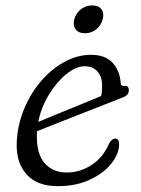

<svg xmlns="http://www.w3.org/2000/svg" viewBox="-20 -660 505 690"><path d="M408 -141.5Q408 -108 381 -73.2Q354 -38.5 304.2 -14.8Q254.5 9 187 9Q114 9 76.2 -32.5Q38.5 -74 40 -143Q41.5 -204 63.8 -261.2Q86 -318.5 123.8 -364Q161.5 -409.5 209 -436.2Q256.5 -463 307.5 -463Q358.5 -463 384.8 -434.2Q411 -405.5 413.5 -362.5Q415 -349.5 426.5 -351Q443 -353.5 443 -335Q443 -317 419 -309Q386.5 -296 344 -279.5Q301.5 -263 257.2 -245.5Q213 -228 174.8 -213Q136.5 -198 113 -188.5Q112.5 -182.5 112.5 -176Q111 -106.5 140.8 -73.2Q170.5 -40 219.5 -40Q267.5 -40 309 -67Q350.5 -94 372.5 -145Q382.5 -162 394 -162Q408 -162 408 -141.5ZM284.5 -422Q253.5 -422 218.8 -394Q184 -366 156 -320.2Q128 -274.5 117.5 -222Q145 -233.5 184.8 -249.8Q224.5 -266 266.8 -283.2Q309 -300.5 343.5 -315Q347 -330 347 -352Q347 -384 330.2 -403Q313.5 -422 284.5 -422ZM285 -540.5Q262 -540.5 251.8 -554.8Q241.5 -569 247 -591Q253 -612.5 270.5 -626.5Q288 -640.5 311.5 -640.5Q334.5 -640.5 344.8 -626.5Q355 -612.5 349 -591Q343.5 -569 326 -554.8Q308.5 -540.5 285 -540.5Z"/></svg>

Font: Fraunces 9pt SuperSoft Light
Style: Italic
Weight: 300
Italic angle: -16°
Version: Version 1.000;[b76b70a41]